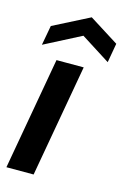

<svg xmlns="http://www.w3.org/2000/svg" viewBox="-111 -765 541 818"><g transform="rotate(15 159.5 -355.5)"><path d="M3 0 91 -496H211L123 0ZM14 -543 30 -630 189 -711 319 -629 304 -544 175 -626Z"/></g></svg>

Font: DM Sans 36pt SemiBold
Style: Italic
Weight: 600
Italic angle: -10°
Designer: Colophon Foundry, Jonny Pinhorn
Foundry: Colophon Foundry
Version: Version 4.004;gftools[0.9.30]